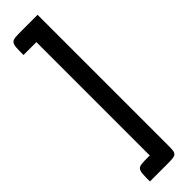

<svg xmlns="http://www.w3.org/2000/svg" viewBox="-285 -746 800 800"><g transform="rotate(-45 114.5 -346.0)"><path d="M98 -680V-12H89C22 -12 22 -12 22 65H115C182 65 182 65 182 5V-757H89C22 -757 22 -757 22 -680Z"/></g></svg>

Font: Economica
Style: Bold
Weight: 700
Designer: Vicente Lamonaca
Foundry: Vicente Lamonaca
Version: Version 1.100